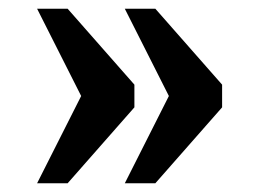

<svg xmlns="http://www.w3.org/2000/svg" viewBox="-20 -490 594 440"><path d="M266 -70 367 -270 266 -470H336L489 -296V-244L336 -70ZM65 -70 166 -270 65 -470H135L288 -296V-244L135 -70Z"/></svg>

Font: Noto Serif Test
Style: Regular
Weight: 400
Version: Version 1.000